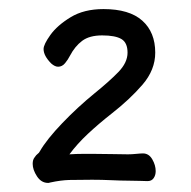

<svg xmlns="http://www.w3.org/2000/svg" viewBox="-20 -729 420 423"><path d="M133 -389Q148 -390 163 -390Q178 -390 187 -390Q207 -390 228.5 -389.5Q250 -389 262 -389Q270 -389 280 -390Q290 -391 295 -391Q308 -391 315.5 -378Q323 -365 323 -352Q323 -343 318.5 -336.5Q314 -330 305 -330Q301 -330 288.5 -330.5Q276 -331 261 -331Q247 -331 225.5 -332Q204 -333 183 -333Q152 -333 133 -332.5Q114 -332 91 -327Q90 -327 89 -326.5Q88 -326 86 -326Q71 -326 61.5 -340.5Q52 -355 52 -368Q52 -377 56 -382Q60 -388 63 -390Q66 -392 68 -396Q83 -422 117 -457.5Q151 -493 189 -524Q220 -549 240.5 -570Q261 -591 261 -613Q261 -635 247.5 -643Q234 -651 205 -651Q177 -651 161 -639Q145 -627 134 -606Q130 -598 123.5 -590Q117 -582 108 -582Q101 -582 93 -589Q76 -606 76 -621Q76 -631 91 -652Q106 -673 135.5 -691Q165 -709 208 -709Q265 -709 293.5 -683.5Q322 -658 322 -613Q322 -575 294 -542.5Q266 -510 225 -478Q197 -456 173.5 -434Q150 -412 133 -389Z"/></svg>

Font: Klee One SemiBold
Style: Regular
Weight: 600
Designer: Fontworks Inc.
Foundry: Fontworks Inc.
Version: Version 1.00;January 12, 2022;FontCreator 13.0.0.2683 64-bit